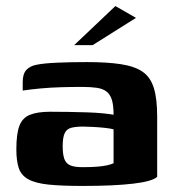

<svg xmlns="http://www.w3.org/2000/svg" viewBox="-20 -609 574 634"><path d="M253 5Q183 5 140 0.5Q97 -4 73.5 -17Q50 -30 42 -54Q34 -78 34 -116Q34 -167 44 -193.5Q54 -220 79 -230Q104 -240 146 -240Q171 -240 203.5 -239.5Q236 -239 267.5 -238Q299 -237 322.5 -234.5Q346 -232 355 -230Q355 -261 349.5 -279Q344 -297 332 -306.5Q320 -316 300 -319Q280 -322 251 -322Q216 -322 181.5 -321Q147 -320 114.5 -317Q82 -314 55 -310V-338Q55 -365 67 -378Q79 -391 100 -395Q123 -400 168.5 -402Q214 -404 267 -404Q334 -404 379.5 -397Q425 -390 451 -372Q477 -354 488 -318.5Q499 -283 499 -224V-25Q483 -10 419.5 -2.5Q356 5 253 5ZM252 -57Q280 -57 299.5 -58.5Q319 -60 333 -63Q347 -66 355 -70V-182Q344 -185 324.5 -187Q305 -189 285 -190Q265 -191 254 -191Q230 -191 215 -187Q200 -183 193.5 -169Q187 -155 187 -126Q187 -101 192 -85.5Q197 -70 211 -63.5Q225 -57 252 -57ZM225 -460 361 -589 429 -550 286 -460Z"/></svg>

Font: r_Genos
Style: Bold
Weight: 700
Designer: Robert E. Leuschke
Foundry: Robert E. Leuschke
Version: Version 2.000;June 29, 2024;FontCreator 14.0.0.2814 32-bit